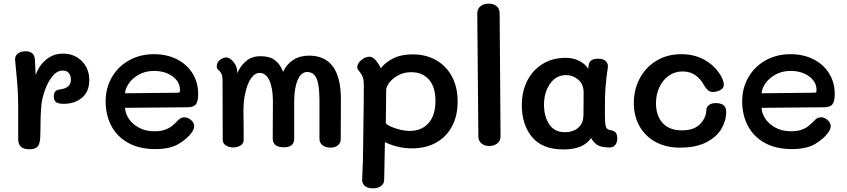

<svg xmlns="http://www.w3.org/2000/svg" viewBox="-20 -812 4660 1056"><path d="M471 -371Q471 -309 431.5 -275Q392 -241 330 -241Q300 -241 288 -250.5Q276 -260 276 -281Q276 -301 284.5 -309.5Q293 -318 309 -320Q370 -327 370 -374Q370 -396 358.5 -410Q347 -424 325 -424Q294 -424 268.5 -392.5Q243 -361 227.5 -317Q212 -273 208 -238Q202 -177 202 -76Q202 -26 189 -8.5Q176 9 143 9Q111 9 96 -4Q81 -17 80 -45V-217Q80 -272 77.5 -315Q75 -358 69 -419L63 -481Q61 -503 77 -516.5Q93 -530 121 -530Q168 -530 172 -486Q174 -451 176 -400Q195 -452 234 -484.5Q273 -517 327 -517Q389 -517 430 -476Q471 -435 471 -371Z M561 -254Q561 -328 595.5 -387.5Q630 -447 690.5 -480.5Q751 -514 827 -514Q896 -514 951 -487Q1006 -460 1038 -410Q1070 -360 1070 -294Q1070 -255 1057.5 -238.5Q1045 -222 1011 -222L668 -219Q668 -191 687 -161Q706 -131 743 -110.5Q780 -90 830 -90Q864 -90 887.5 -98.5Q911 -107 926 -119Q941 -131 961 -152Q976 -167 994 -167Q1013 -167 1030.5 -152Q1048 -137 1048 -118Q1048 -104 1037 -87Q1013 -51 964.5 -21.5Q916 8 834 8Q746 8 684.5 -26.5Q623 -61 592 -120.5Q561 -180 561 -254ZM957 -302Q965 -302 967.5 -305Q970 -308 970 -316Q970 -362 929 -392Q888 -422 827 -422Q780 -422 743.5 -401.5Q707 -381 687.5 -351.5Q668 -322 668 -299Z M1855 -265 1854 -46Q1854 -26 1838.5 -13Q1823 0 1798 0Q1771 0 1754 -13Q1737 -26 1737 -49V-260Q1737 -343 1721.5 -379.5Q1706 -416 1669 -416Q1637 -416 1618 -373.5Q1599 -331 1598 -260V-188V-49Q1598 -2 1541 -2Q1480 -2 1480 -51L1481 -260Q1480 -331 1461 -371Q1442 -411 1407 -411Q1382 -411 1360.5 -381Q1339 -351 1327 -291Q1319 -252 1319 -202L1320 -112V-42Q1320 -22 1302.5 -11.5Q1285 -1 1260 -1Q1237 -2 1221 -13Q1205 -24 1205 -43L1204 -366Q1204 -390 1200 -401Q1196 -412 1187 -422Q1185 -424 1180.5 -428Q1176 -432 1174 -436Q1172 -440 1172 -445Q1172 -468 1189 -482Q1206 -496 1226 -496Q1245 -496 1267 -468Q1285 -443 1285 -416V-409Q1303 -451 1334.5 -477Q1366 -503 1413 -503Q1463 -503 1492.5 -480.5Q1522 -458 1537 -417Q1557 -460 1593.5 -483Q1630 -506 1680 -506Q1855 -506 1855 -265Z M2497 -254Q2497 -174 2465.5 -116Q2434 -58 2377.5 -27Q2321 4 2247 4Q2200 4 2158.5 -7.5Q2117 -19 2097 -31L2093 177Q2093 198 2075.5 211Q2058 224 2031 224Q2002 224 1986 210Q1970 196 1972 172Q1977 87 1978 -59L1979 -139Q1981 -255 1981 -344Q1981 -371 1975.5 -387Q1970 -403 1959 -416Q1951 -425 1948 -430Q1945 -435 1945 -443Q1945 -463 1967 -481.5Q1989 -500 2011 -500Q2023 -500 2036 -491Q2045 -484 2055.5 -469Q2066 -454 2075 -437Q2099 -469 2143 -491Q2187 -513 2250 -513Q2321 -513 2377 -482Q2433 -451 2465 -392.5Q2497 -334 2497 -254ZM2375 -257Q2375 -334 2339 -374.5Q2303 -415 2242 -415Q2202 -415 2170.5 -398Q2139 -381 2121.5 -357.5Q2104 -334 2104 -316L2102 -135Q2106 -127 2127 -117Q2148 -107 2177.5 -99.5Q2207 -92 2235 -92Q2299 -92 2337 -135Q2375 -178 2375 -257Z M2611 -61 2605 -739Q2605 -763 2622.5 -777.5Q2640 -792 2668 -792Q2695 -792 2711.5 -778Q2728 -764 2728 -740L2733 -61Q2733 -37 2715 -23Q2697 -9 2671 -9Q2644 -9 2627.5 -23.5Q2611 -38 2611 -61Z M3375 -50Q3375 -29 3364 -15Q3353 -1 3335 -1Q3292 -1 3270 -12Q3248 -23 3231 -53Q3189 10 3079 10Q2964 10 2907 -57.5Q2850 -125 2850 -235Q2850 -308 2879.5 -367Q2909 -426 2964 -460Q3019 -494 3091 -494Q3132 -494 3165 -477.5Q3198 -461 3215 -434L3218 -455Q3219 -469 3231 -479Q3243 -489 3269 -489Q3299 -489 3312.5 -475Q3326 -461 3323 -440Q3317 -408 3310 -327Q3307 -287 3307 -224V-177Q3307 -135 3312 -116.5Q3317 -98 3339 -96Q3356 -93 3365.5 -83.5Q3375 -74 3375 -50ZM3190 -303Q3190 -349 3160.5 -374Q3131 -399 3093 -399Q3038 -399 3005 -351Q2972 -303 2972 -236Q2972 -171 3001 -128Q3030 -85 3086 -85Q3132 -85 3160 -109Q3188 -133 3189 -178Q3190 -221 3190 -303Z M3466 -245Q3466 -319 3498.5 -380.5Q3531 -442 3590.5 -478Q3650 -514 3727 -514Q3809 -514 3869.5 -474Q3930 -434 3955 -374Q3961 -359 3961 -347Q3961 -319 3922 -309Q3912 -306 3902 -306Q3885 -306 3874 -315.5Q3863 -325 3851 -345Q3834 -377 3805 -398Q3776 -419 3734 -419Q3691 -419 3658 -395.5Q3625 -372 3606.5 -332Q3588 -292 3588 -244Q3588 -176 3624.5 -135.5Q3661 -95 3731 -95Q3797 -95 3830.5 -129.5Q3864 -164 3865 -208Q3865 -223 3879 -234Q3893 -245 3916 -245Q3944 -245 3959 -234Q3974 -223 3974 -196Q3974 -148 3947.5 -103Q3921 -58 3864 -29Q3807 0 3719 0Q3643 0 3585.5 -31.5Q3528 -63 3497 -118.5Q3466 -174 3466 -245Z M4062 -254Q4062 -328 4096.5 -387.5Q4131 -447 4191.5 -480.5Q4252 -514 4328 -514Q4397 -514 4452 -487Q4507 -460 4539 -410Q4571 -360 4571 -294Q4571 -255 4558.5 -238.5Q4546 -222 4512 -222L4169 -219Q4169 -191 4188 -161Q4207 -131 4244 -110.5Q4281 -90 4331 -90Q4365 -90 4388.5 -98.5Q4412 -107 4427 -119Q4442 -131 4462 -152Q4477 -167 4495 -167Q4514 -167 4531.5 -152Q4549 -137 4549 -118Q4549 -104 4538 -87Q4514 -51 4465.5 -21.5Q4417 8 4335 8Q4247 8 4185.5 -26.5Q4124 -61 4093 -120.5Q4062 -180 4062 -254ZM4458 -302Q4466 -302 4468.5 -305Q4471 -308 4471 -316Q4471 -362 4430 -392Q4389 -422 4328 -422Q4281 -422 4244.5 -401.5Q4208 -381 4188.5 -351.5Q4169 -322 4169 -299Z"/></svg>

Font: Mali SemiBold
Style: Regular
Weight: 600
Designer: Kitiyaporn Chalermlarp | Katatrad Aksorn Co.,Ltd.
Foundry: Cadson Demak Co.,Ltd.
Version: Version 1.000; ttfautohint (v1.6)